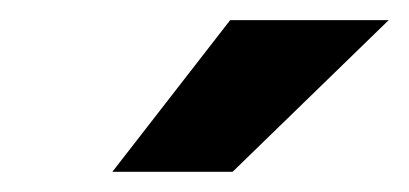

<svg xmlns="http://www.w3.org/2000/svg" viewBox="-20 -770 407 191"><path d="M91.8 -599.1 209 -750H366.7L211.4 -599.1Z"/></svg>

Font: Roboto Condensed
Style: Bold Italic
Weight: 700
Italic angle: -12°
Designer: Christian Robertson
Foundry: Google
Version: Version 3.0